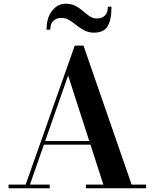

<svg xmlns="http://www.w3.org/2000/svg" viewBox="-20 -1009 829 1029"><path d="M427.5 -764.5 685.5 -19.5H763V0H440.5V-19.5H534L465 -233.5H215L140.5 -19.5H246.5V0H26V-19.5H117.5L380.5 -764.5ZM345 -604.5 222 -253H458.5ZM484.5 -834Q454.5 -834 432 -846Q409.5 -858 390.2 -873.5Q371 -889 351.5 -901Q332 -913 308.5 -913Q283.5 -913 266.5 -897.8Q249.5 -882.5 249.5 -850H229.5Q229.5 -914 259.2 -951.5Q289 -989 332.5 -989Q363.5 -989 385.5 -977Q407.5 -965 425.2 -949.5Q443 -934 460.2 -922Q477.5 -910 498.5 -910Q526 -910 542 -925.5Q558 -941 558 -973H577.5Q577.5 -902 556.5 -868Q535.5 -834 484.5 -834Z"/></svg>

Font: Bodoni Moda SemiBold
Style: Regular
Weight: 600
Designer: Owen Earl
Foundry: indestructible type
Version: Version 2.005; ttfautohint (v1.8.4.7-5d5b)